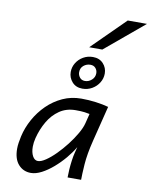

<svg xmlns="http://www.w3.org/2000/svg" viewBox="-108 -1105 938 1195"><g transform="rotate(10 361.0 -507.5)"><path d="M486.8 0H401.4Q401.4 -22 403.3 -50.8Q405.3 -79.6 409.2 -108.2Q413.1 -136.7 418.5 -157.7L428.2 -196.3Q407.7 -160.6 377 -124Q346.2 -87.4 310.3 -56.4Q274.4 -25.4 238.3 -6.6Q202.1 12.2 170.9 12.2Q122.6 12.2 91.8 -22.5Q61 -57.1 61 -122.1Q61 -139.6 64 -159.4Q66.9 -179.2 71.8 -201.2Q84.5 -257.8 113.8 -310.8Q143.1 -363.8 186 -406Q229 -448.2 283.4 -473.1Q337.9 -498 400.9 -498Q448.2 -498 493.7 -491.9Q539.1 -485.8 573.7 -476.1L518.1 -253.4Q495.6 -163.1 491.2 -98.1Q486.8 -33.2 486.8 0ZM452.1 -351.6 467.3 -412.6Q456.1 -415 435.8 -418Q415.5 -420.9 378.9 -420.9Q320.3 -420.9 276.9 -391.1Q233.4 -361.3 205.1 -312.5Q176.8 -263.7 162.1 -206.1Q154.8 -176.8 154.8 -150.9Q154.8 -115.2 167.5 -91.8Q180.2 -68.4 201.2 -68.4Q221.2 -68.4 250.2 -87.9Q279.3 -107.4 311.3 -139.6Q343.3 -171.9 372.6 -209.7Q401.9 -247.6 423.3 -284.9Q444.8 -322.3 452.1 -351.6ZM403.3 -609.9Q426.8 -609.9 445.8 -627Q464.8 -644 464.8 -669.4Q464.8 -687.5 453.1 -701.4Q441.4 -715.3 419.9 -715.3Q396 -715.3 377.2 -700Q358.4 -684.6 358.4 -657.7Q358.4 -639.6 370.1 -624.8Q381.8 -609.9 403.3 -609.9ZM306.6 -649.9Q306.6 -681.2 322.8 -707.5Q338.9 -733.9 366.5 -749.8Q394 -765.6 427.2 -765.6Q468.3 -765.6 492.7 -739.3Q517.1 -712.9 517.1 -676.8Q517.1 -645.5 500.7 -618.9Q484.4 -592.3 456.8 -576.2Q429.2 -560.1 395.5 -560.1Q354.5 -560.1 330.6 -587.2Q306.6 -614.3 306.6 -649.9ZM600.6 -1026.9H722.2L476.1 -821.3H393.1Z"/></g></svg>

Font: Andika
Style: Italic
Weight: 400
Italic angle: -14°
Designer: Victor Gaultney, Annie Olsen, Julie Remington, Don Collingsworth, Eric Hays, Becca Hirsbrunner
Foundry: SIL International
Version: Version 6.101